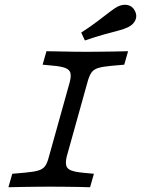

<svg xmlns="http://www.w3.org/2000/svg" viewBox="-20 -786 592 806"><path d="M187.1 -2.4Q162.1 -2.4 131.9 -2Q101.6 -1.6 71.4 -1.2Q41.1 -0.8 15.3 0L31.5 -56.5L85.5 -61.3Q121.8 -64.5 140.7 -70.2Q159.7 -75.8 169 -88.3Q178.2 -100.8 184.7 -125.8L273.4 -443.5Q279 -466.9 275.4 -480.2Q271.8 -493.5 254.8 -500.4Q237.9 -507.3 200.8 -510.5L158.9 -514.5L175 -571Q192.7 -571 221.8 -570.2Q250.8 -569.4 283.9 -569Q316.9 -568.5 345.2 -568.5H346Q371.8 -568.5 401.6 -569Q431.5 -569.4 462.1 -569.8Q492.7 -570.2 517.7 -571L501.6 -514.5L447.6 -509.7Q412.1 -506.5 393.1 -500.8Q374.2 -495.2 364.9 -482.7Q355.6 -470.2 348.4 -445.2L259.7 -127.4Q254.8 -104.8 258.1 -91.1Q261.3 -77.4 278.6 -70.6Q296 -63.7 332.3 -60.5L374.2 -56.5L358.1 0Q340.3 -0.8 311.3 -1.2Q282.3 -1.6 249.6 -2Q216.9 -2.4 187.9 -2.4H187.1ZM336.3 -616.1 321 -649.2Q362.1 -675.8 391.5 -698.4Q421 -721 441.5 -736.7Q462.1 -752.4 475 -758.9Q497.6 -769.4 517.3 -764.5Q537.1 -759.7 546.8 -739.5Q556.5 -720.2 548.4 -701.6Q540.3 -683.1 517.7 -671.8Q500.8 -663.7 476.2 -657.3Q451.6 -650.8 417.3 -641.5Q383.1 -632.3 336.3 -616.1Z"/></svg>

Font: Playfair 5pt SemiExpanded Light
Style: Italic
Weight: 300
Width: 6
Italic angle: -15.6°
Designer: Claus Eggers Sørensen
Foundry: Claus Eggers Sørensen
Version: Version 2.203